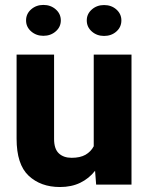

<svg xmlns="http://www.w3.org/2000/svg" viewBox="-20 -750 602 780"><path d="M370.6 0 366.2 -56.2Q341.8 -24.9 306.2 -7.6Q270.5 9.8 223.6 9.8Q145.5 9.8 96.4 -36.1Q47.4 -82 47.4 -186.5V-528.3H199.7V-185.5Q199.7 -145 219 -127Q238.3 -108.9 271 -108.9Q305.7 -108.9 327.4 -121.3Q349.1 -133.8 360.8 -155.8V-528.3H514.2V0ZM85.9 -667Q85.9 -693.8 106.4 -711.9Q127 -730 156.2 -730Q186 -730 206.5 -711.9Q227.1 -693.8 227.1 -667Q227.1 -640.6 206.5 -622.6Q186 -604.5 156.2 -604.5Q127 -604.5 106.4 -622.6Q85.9 -640.6 85.9 -667ZM332.5 -667Q332.5 -693.4 353 -711.4Q373.5 -729.5 402.8 -729.5Q432.6 -729.5 452.9 -711.4Q473.1 -693.4 473.1 -667Q473.1 -640.1 452.9 -622.1Q432.6 -604 402.8 -604Q373.5 -604 353 -622.1Q332.5 -640.1 332.5 -667Z"/></svg>

Font: Vazirmatn UI FD ExtraBold
Style: Regular
Weight: 800
Designer: Saber Rastikerdar
Foundry: Saber Rastikerdar
Version: Version 33.003